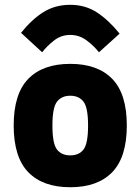

<svg xmlns="http://www.w3.org/2000/svg" viewBox="-20 -767 581 794"><path d="M270.5 7.3Q157.2 7.3 96.9 -54.9Q36.6 -117.2 36.6 -248Q36.6 -378.9 96.9 -440.9Q157.2 -502.9 270.5 -502.9Q383.8 -502.9 444.1 -440.9Q504.4 -378.9 504.4 -248Q504.4 -117.2 444.1 -54.9Q383.8 7.3 270.5 7.3ZM270.5 -124.5Q307.1 -124.5 325.7 -149.2Q344.2 -173.8 344.2 -248Q344.2 -322.3 325.2 -346.7Q306.2 -371.1 270.5 -371.1Q234.9 -371.1 215.8 -346.7Q196.8 -322.3 196.8 -248Q196.8 -173.8 215.3 -149.2Q233.9 -124.5 270.5 -124.5ZM154.3 -550.8 66.9 -631.3Q112.8 -688 160.6 -717.5Q208.5 -747.1 270.5 -747.1Q332.5 -747.1 380.6 -715.8Q428.7 -684.6 474.6 -627.9L389.2 -550.8Q369.1 -576.7 338.6 -599.6Q308.1 -622.6 270.5 -622.6Q232.9 -622.6 203.6 -599.6Q174.3 -576.7 154.3 -550.8Z"/></svg>

Font: Anaheim ExtraBold
Style: Regular
Weight: 800
Version: Version 2.001